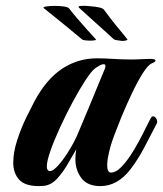

<svg xmlns="http://www.w3.org/2000/svg" viewBox="-20 -626 554 652"><path d="M113 6Q64 6 44.5 -16.5Q25 -39 25 -73Q25 -109 38.5 -150.5Q52 -192 69.5 -227.5Q87 -263 97 -282Q138 -358 191.5 -393Q245 -428 310 -428Q333 -428 364 -426Q395 -424 427 -424Q443 -424 458 -425Q473 -426 487 -426H491Q508 -426 508 -420Q508 -416 496 -411Q483 -406 465 -377.5Q447 -349 428 -309Q409 -269 392 -228Q383 -205 368 -166.5Q353 -128 346 -88Q345 -81 344.5 -75.5Q344 -70 344 -65Q344 -40 357 -40Q373 -40 390 -57Q407 -74 423 -98Q437 -119 451 -145Q465 -171 476 -193.5Q487 -216 492 -225Q495 -231 500 -231Q506 -231 511 -222.5Q516 -214 512 -206Q493 -169 471 -127Q449 -85 423 -51Q379 6 321 6Q277 6 256.5 -21Q236 -48 236 -86Q236 -103 239 -119Q228 -101 212 -72.5Q196 -44 175.5 -21Q155 2 130 5Q126 5 122 5.5Q118 6 113 6ZM150 -45Q160 -45 176.5 -63Q193 -81 210.5 -108.5Q228 -136 241 -164Q244 -172 255.5 -198.5Q267 -225 281.5 -260.5Q296 -296 311 -332Q326 -368 337 -395Q338 -398 338 -402Q338 -408 332 -408Q326 -408 318 -403.5Q310 -399 303 -394Q290 -384 269.5 -352.5Q249 -321 226.5 -279Q204 -237 184 -193.5Q164 -150 151.5 -114.5Q139 -79 139 -61Q139 -45 150 -45ZM287 -488Q278 -488 269.5 -489Q261 -490 259 -492Q253 -497 236 -511Q219 -525 198.5 -542Q178 -559 159 -574Q140 -589 129 -598Q124 -602 136.5 -604Q149 -606 166 -606Q182 -606 196.5 -604Q211 -602 215 -597Q223 -586 240.5 -565.5Q258 -545 276.5 -524.5Q295 -504 305 -493Q306 -492 306 -491Q306 -490 300.5 -489Q295 -488 287 -488ZM394 -487Q385 -488 376.5 -489.5Q368 -491 366 -493Q360 -499 345 -512.5Q330 -526 311 -543Q292 -560 275 -575.5Q258 -591 248 -600Q243 -605 255.5 -606Q268 -607 285 -605Q301 -604 315.5 -601Q330 -598 333 -593Q341 -582 356 -562.5Q371 -543 387 -524Q403 -505 412 -493Q413 -492 413 -491Q413 -490 407.5 -488.5Q402 -487 394 -487Z"/></svg>

Font: Praise
Style: Regular
Weight: 400
Designer: Robert E. Leuschke
Foundry: Robert E. Leuschke
Version: Version 1.100; ttfautohint (v1.8.3)